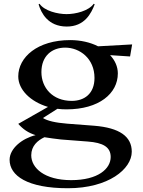

<svg xmlns="http://www.w3.org/2000/svg" viewBox="-20 -733 761 1020"><path d="M333 -152C506 -152 606 -236 606 -343C606 -379 591 -412 565 -440L671 -433L682 -497L501 -487C460 -508 408 -520 353 -520C179 -520 77 -429 77 -327C77 -257 141 -193 235 -165L77 -75C103 -46 129 -28 169 -15C99 2 31 55 31 116C31 200 125 267 341 267C556 267 680 165 680 73C680 -8 615 -54 481 -65L337 -76C274 -81 232 -91 208 -106L285 -155C300 -153 316 -152 333 -152ZM361 -197C259 -197 200 -267 200 -350C200 -436 256 -480 326 -480C404 -480 482 -422 482 -319C482 -235 428 -197 361 -197ZM146 92C146 42 180 13 216 -4C239 0 277 5 304 8L447 19C527 25 568 48 568 101C568 163 502 224 358 224C216 224 146 159 146 92ZM334 -658C286 -658 216 -675 190 -713L185 -710C199 -663 235 -593 333 -592C430 -591 465 -663 483 -710L478 -713C451 -675 382 -658 334 -658Z"/></svg>

Font: Coconat Demi
Style: Regular
Weight: 400
Designer: Sara Lavazza
Foundry: Collletttivo
Version: Version 1.000;Glyphs 3.2 (3217)